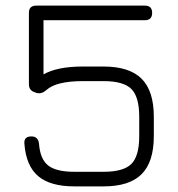

<svg xmlns="http://www.w3.org/2000/svg" viewBox="-20 -664 634 684"><path d="M245 0Q159 0 116 -36.5Q73 -73 67 -151Q64 -178 92 -178Q116 -178 119 -152Q123 -97 151.5 -74.5Q180 -52 245 -52H349Q420 -52 448 -80Q476 -108 476 -179V-248Q476 -319 448 -347Q420 -375 349 -375H275Q180 -375 145 -343Q128 -328 110 -333L105 -335Q83 -341 83 -364V-618Q83 -644 109 -644H496Q522 -644 522 -618Q522 -592 496 -592H135V-399Q184 -427 275 -427H349Q441 -427 484.5 -383.5Q528 -340 528 -248V-179Q528 -87 484.5 -43.5Q441 0 349 0Z"/></svg>

Font: Jura
Style: Regular
Weight: 400
Designer: Daniel Johnson, Alexei Vanyashin
Foundry: Daniel Johnson
Version: Version 5.103